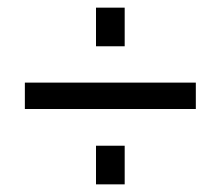

<svg xmlns="http://www.w3.org/2000/svg" viewBox="-20 -611 577 502"><path d="M45 -326H492V-395H45ZM231 -129H306V-230H231ZM231 -490H306V-591H231Z"/></svg>

Font: Aspekta 350
Style: Regular
Weight: 350
Designer: Ivo Dolenc
Version: Version 2.000